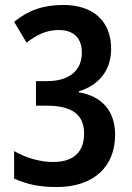

<svg xmlns="http://www.w3.org/2000/svg" viewBox="-20 -744 531 774"><path d="M428 -547C428 -658 357 -724 235 -724C152 -724 92 -701 37 -656L87 -572C127 -603 166 -623 217 -623C276 -623 310 -591 310 -532C310 -462 262 -417 170 -417H125V-318H168C272 -318 319 -281 319 -206C319 -135 281 -91 194 -91C144 -91 87 -106 37 -135V-24C91 0 141 10 208 10C361 10 444 -75 444 -200C444 -295 394 -355 298 -372V-376C380 -401 428 -462 428 -547Z"/></svg>

Font: Noto Sans Ethiopic Cond SemBd
Style: Regular
Weight: 600
Width: 3
Designer: Monotype Design Team
Foundry: Monotype Imaging Inc.
Version: Version 2.102